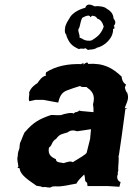

<svg xmlns="http://www.w3.org/2000/svg" viewBox="-20 -815 583 844"><path d="M500 -133 502 -128 515 -217 531 -335 540 -340 528 -339 534 -355C541 -371 547 -386 539 -408C536 -408 530 -422 529 -431C530 -433 536 -445 532 -445C518 -453 514 -474 515 -478C475 -516 436 -539 366 -534C372 -541 363 -532 367 -537C363 -545 352 -535 347 -531C348 -537 344 -543 344 -536C337 -536 335 -531 343 -533C278 -536 225 -524 182 -497C185 -494 177 -491 183 -483C164 -478 157 -467 144 -449C135 -444 115 -430 108 -408C111 -397 103 -383 109 -370L136 -376H171L236 -364C242 -391 251 -408 273 -417C290 -424 313 -431 332 -437C342 -427 360 -438 364 -429C393 -410 397 -387 389 -357C388 -355 392 -346 391 -322L336 -327L328 -329C325 -324 314 -322 317 -322C317 -321 313 -326 304 -316C294 -322 263 -315 248 -309C224 -307 210 -312 200 -308C154 -292 126 -277 92 -237C87 -236 79 -211 72 -195C64 -182 67 -165 65 -162C63 -154 58 -147 58 -129C53 -111 60 -101 61 -79C62 -77 61 -87 57 -77C66 -77 69 -73 67 -69C74 -45 99 -27 137 -1C141 5 151 0 168 8C181 4 198 14 206 7C212 3 222 5 223 4C252 7 285 -3 316 -8C323 -22 334 -32 350 -48C357 -29 349 -18 363 -12C363 -7 364 -2 365 3H456L505 6L510 -15C495 -19 492 -39 498 -48C496 -64 504 -72 500 -66C498 -86 505 -114 500 -133ZM195 -165C197 -168 199 -170 201 -171C210 -181 208 -193 227 -205C243 -227 253 -225 277 -233C291 -244 304 -243 319 -238L380 -247L376 -204L361 -144C358 -136 329 -120 300 -102C289 -108 280 -104 260 -98C250 -101 225 -99 226 -115C210 -123 189 -132 195 -165ZM267 -699C265 -682 261 -669 277 -657L270 -661C274 -664 272 -658 271 -660C284 -626 294 -614 327 -599C339 -605 346 -597 354 -603C363 -602 362 -592 374 -597C389 -597 397 -600 405 -604V-605C438 -611 479 -647 477 -687C484 -692 482 -690 484 -690C481 -694 484 -704 479 -699C489 -711 490 -720 479 -734C478 -753 468 -766 450 -776C441 -786 413 -790 396 -787C372 -800 360 -796 355 -781C322 -772 300 -757 289 -741C280 -724 276 -724 267 -699ZM377 -739 385 -746C397 -744 401 -744 408 -733C423 -729 431 -715 436 -698C427 -672 413 -656 390 -642C390 -642 384 -636 374 -636C347 -635 342 -648 330 -649C331 -668 318 -682 328 -692C333 -705 334 -724 342 -737C360 -747 376 -751 377 -739Z"/></svg>

Font: Asimov Print
Style: DIt
Weight: 250
Width: 0
Designer: Google
Version: Version 2.000980: 2014